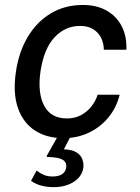

<svg xmlns="http://www.w3.org/2000/svg" viewBox="-20 -547 566 774"><path d="M198 207.5Q171 207.5 147.5 201.5Q124 195.5 105 182L127.5 140.5Q139 150 154.8 157.2Q170.5 164.5 191.5 164.5Q216.5 164.5 230.2 155.2Q244 146 246.5 129.5Q250 108 233.5 97.5Q217 87 175.5 86Q170 86 168.5 84.5Q167 83 170 78.5L217 -5H268.5L237.5 55Q271 56 288.8 67.5Q306.5 79 312.2 95.8Q318 112.5 316 129.5Q312 154.5 294.8 172Q277.5 189.5 252 198.5Q226.5 207.5 198 207.5ZM236 10Q168.5 10 121 -20.8Q73.5 -51.5 52.5 -111.2Q31.5 -171 44 -256.5Q55.5 -337 91.8 -398Q128 -459 184.8 -493Q241.5 -527 314 -527Q370 -527 410 -504.2Q450 -481.5 470.8 -441Q491.5 -400.5 489.5 -346.5H398.5Q398.5 -372 387.8 -394Q377 -416 355.8 -429.2Q334.5 -442.5 302.5 -442.5Q243.5 -442.5 200.2 -397Q157 -351.5 143 -257.5Q131 -171.5 158.2 -120.5Q185.5 -69.5 250 -69.5Q282.5 -69.5 307.8 -83.5Q333 -97.5 349.8 -119.5Q366.5 -141.5 373.5 -165H462.5Q449.5 -113 417 -73.5Q384.5 -34 337.8 -12Q291 10 236 10Z"/></svg>

Font: Public Sans Thin Medium
Style: Italic
Weight: 500
Italic angle: -8°
Version: Version 2.001